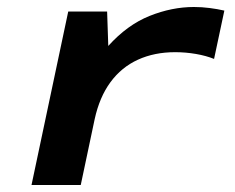

<svg xmlns="http://www.w3.org/2000/svg" viewBox="-20 -529 672 549"><path d="M70.1 0 175.1 -496H286.3L289.6 -397.6Q343.9 -457.9 407.8 -483.5Q471.6 -509 534.4 -509Q557.1 -509 579.3 -506.1Q601.4 -503.3 621.5 -498.7L592.1 -360.5Q569.7 -369.6 540.3 -374.7Q510.9 -379.8 480.7 -379.8Q421.5 -379.8 374.4 -358.3Q327.3 -336.8 295.9 -294.1Q264.5 -251.4 250.7 -188.3L210.9 0Z"/></svg>

Font: Atkinson Hyperlegible Mono ExtraLight
Style: Italic
Weight: 200
Italic angle: -12°
Monospace: yes
Designer: Elliott Scott, Megan Eiswerth, Linus Boman, Theodore Petrosky, Letters from Sweden
Foundry: Applied Design Works, Letters from Sweden
Version: Version 2.001